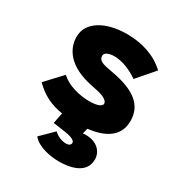

<svg xmlns="http://www.w3.org/2000/svg" viewBox="-168 -602 887 946"><g transform="rotate(30 275.0 -129.0)"><path d="M304 227C355 227 453 215 453 130C453 87 419 47 355 47C348 47 344 47 337 48L345 17C440 6 510 -33 510 -122C510 -212 445 -261 318 -285L281 -292C240 -300 228 -312 228 -332C228 -346 246 -359 283 -359C327 -359 378 -338 419 -309L503 -406C445 -461 366 -485 282 -485C160 -485 72 -433 72 -350C72 -278 120 -207 252 -179L290 -171C328 -163 355 -149 355 -131C355 -115 326 -105 286 -105C229 -105 163 -121 120 -160L35 -69C84 -20 135 4 199 14L187 75L257 85C297 91 316 102 316 114C316 125 307 133 289 133C270 133 243 125 220 104L150 173C182 214 255 227 304 227Z"/></g></svg>

Font: Kreadon Extra Bold
Style: Regular
Weight: 800
Designer: kohakuno
Foundry: StudioGnu
Version: Version 1.000;Glyphs 3.1.2 (3151)